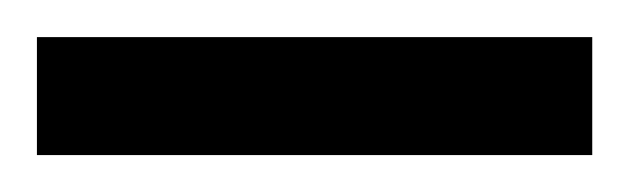

<svg xmlns="http://www.w3.org/2000/svg" viewBox="-20 -669 341 104"><path d="M300.8 -585H0V-648.9H300.8Z"/></svg>

Font: Ezra SIL SR
Style: Regular
Weight: 400
Designer: Development by SIL's NRSI team. OpenType tables by Ralph Hancock ( hancock@dircon.co.uk ).
Foundry: Development by SIL's NRSI team.
Version: Version 2.51; 2007